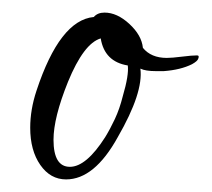

<svg xmlns="http://www.w3.org/2000/svg" viewBox="-20 -273 336 305"><path d="M85 12Q60 12 44 -11Q28 -34 28 -70Q28 -99 38 -129Q75 -241 129 -246Q135 -253 146 -253Q166 -253 185.5 -235Q205 -217 207 -197Q220 -181 245 -181Q253 -181 269 -183Q285 -185 293 -185Q297 -185 295 -180Q294 -176 285 -171Q267 -162 240 -160H228Q211 -160 203 -164Q208 -126 167 -55Q130 12 85 12ZM91 -8Q117 -8 147 -55Q155 -68 162.5 -84Q170 -100 175 -120Q185 -154 183 -169Q146 -175 140 -212Q113 -204 88 -143Q65 -86 65 -51Q65 -8 91 -8Z"/></svg>

Font: Lovers Quarrel
Style: Regular
Weight: 400
Designer: Robert E. Leuschke
Foundry: Robert E. Leuschke
Version: Version 1.010; ttfautohint (v1.8.3)